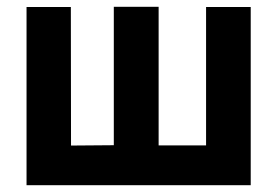

<svg xmlns="http://www.w3.org/2000/svg" viewBox="-20 -545 807 565"><path d="M315.9 -524.9H314.9V-117.7L189 -116.7L188.5 -524.4H58.1V0H717.8V-524.4H586.4V-117.2H446.8V-524.9Z"/></svg>

Font: Tuffy
Style: Bold
Weight: 700
Designer: Thatcher Ulrich, Karoly Barta, Michael Everson
Version: Version 001.270